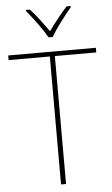

<svg xmlns="http://www.w3.org/2000/svg" viewBox="-62 -990 600 1030"><g transform="rotate(-5 238.0 -474.5)"><path d="M251 0H224V-689H2V-714H474V-689H251ZM359 -949H337Q311 -921 284 -886.5Q257 -852 237 -824Q217 -852 191 -886.5Q165 -921 139 -949H118V-943Q144 -912 176.5 -867.5Q209 -823 226 -792H249Q266 -823 299.5 -867.5Q333 -912 359 -943Z"/></g></svg>

Font: Noto Sans Display Thin
Style: Regular
Weight: 250
Designer: Monotype Design Team
Foundry: Monotype Imaging Inc.
Version: Version 1.900